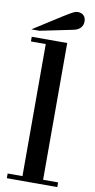

<svg xmlns="http://www.w3.org/2000/svg" viewBox="-101 -966 498 1008"><g transform="rotate(10 148.0 -462.0)"><path d="M13 -754H202V-25H282V0H13V-25H92V-729H13ZM4 -792 155 -888Q173 -899 184.5 -906Q196 -913 204 -917Q212 -921 217.5 -922.5Q223 -924 228 -924Q249 -924 260.5 -912.5Q272 -901 272 -881Q272 -861 259.5 -847Q247 -833 222 -828L47 -792Z"/></g></svg>

Font: Libre Bodoni
Style: Regular
Weight: 400
Designer: Pablo Impallari, Rodrigo Fuenzalida
Foundry: Pablo Impallari, Rodrigo Fuenzalida
Version: Version 1.001; ttfautohint (v1.5.65-e2d9)